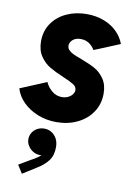

<svg xmlns="http://www.w3.org/2000/svg" viewBox="-91 -590 640 930"><g transform="rotate(10 229.5 -125.0)"><path d="M-0.5 -122.1 128.4 -175.8Q138.7 -152.3 159.9 -134.3Q181.2 -116.2 209.5 -116.2Q226.1 -116.2 239.5 -122.6Q252.9 -128.9 260.7 -139.2Q268.6 -149.4 268.6 -160.2Q268.6 -176.8 252.4 -187.3Q236.3 -197.8 200.2 -212.9Q158.2 -230.5 130.9 -246.6Q103.5 -262.7 83.5 -292Q63.5 -321.3 63.5 -365.7Q63.5 -416 89.8 -454.1Q116.2 -492.2 160.9 -512.7Q205.6 -533.2 259.8 -533.2Q306.2 -533.2 344.7 -518.3Q383.3 -503.4 409.4 -477.3Q435.5 -451.2 446.8 -418.9L320.8 -367.2Q310.5 -385.7 292.7 -397.5Q274.9 -409.2 251.5 -409.2Q227.1 -409.2 212.6 -396.5Q198.2 -383.8 198.2 -367.7Q198.2 -355 207.3 -345.7Q216.3 -336.4 230.5 -329.8Q244.6 -323.2 270 -314Q312 -298.3 339.1 -283.4Q366.2 -268.6 386.2 -240Q406.2 -211.4 406.2 -167Q406.2 -116.2 379.6 -76.4Q353 -36.6 306.9 -14.4Q260.7 7.8 204.1 7.8Q154.8 7.8 112.1 -9.3Q69.3 -26.4 39.8 -55.9Q10.3 -85.4 -0.5 -122.1ZM58.1 242.7 117.2 208Q122.6 205.1 130.6 200.7Q138.7 196.3 146.7 190.4Q154.8 184.6 161.1 177.7Q155.3 178.7 151.9 178.7Q136.2 178.7 120.8 169.9Q105.5 161.1 95.5 145.8Q85.4 130.4 85.4 112.3Q85.4 94.7 94.5 80.1Q103.5 65.4 119.1 57.1Q134.8 48.8 152.8 48.8Q171.9 48.8 188 58.1Q204.1 67.4 214.1 85.2Q224.1 103 224.1 127.9Q224.1 168.9 204.3 194.8Q184.6 220.7 147.9 242.7L83.5 283.2Z"/></g></svg>

Font: Reddit Sans Chocolate ExBold
Style: Italic
Weight: 800
Italic angle: -11.25°
Designer: Stephen Hutchings
Version: Version 1.013